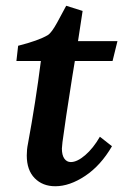

<svg xmlns="http://www.w3.org/2000/svg" viewBox="-20 -633 444 667"><path d="M172 14Q128 14 100.5 -14Q73 -42 73 -93Q73 -114 77 -133Q104 -279 122 -421H37L43 -474Q114 -492 146 -511Q159 -519 178.5 -554.5Q198 -590 210 -613L267 -595L251 -490H388L371 -421H240L231 -366Q206 -208 197 -139L195 -117Q195 -94 203.5 -82Q212 -70 226 -70Q248 -70 276 -94Q304 -118 327 -158L369 -125Q330 -58 276 -22Q222 14 172 14Z"/></svg>

Font: Andada Pro
Style: Bold Italic
Weight: 700
Italic angle: -7°
Designer: Carolina Giovagnoli
Foundry: Huerta Tipografica
Version: Version 3.005; ttfautohint (v1.8.4)